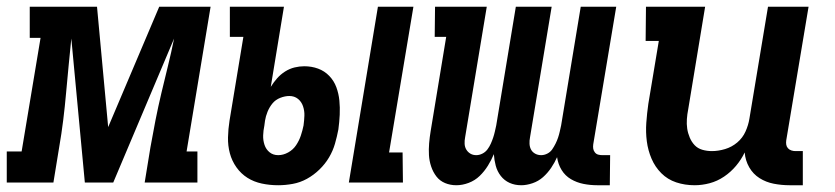

<svg xmlns="http://www.w3.org/2000/svg" viewBox="-49 -540 2469 568"><path d="M109 0H-29V-92H15L71 -428H39V-520H238L271 -164L422 -520H574L503 -92H535V0H379L396 -104Q403 -144 411 -184.5Q419 -225 428.5 -265Q438 -305 448 -345.5Q458 -386 466 -426L286 0H202L162 -426Q158 -386 154 -345.5Q150 -305 146.5 -265Q143 -225 138 -184.5Q133 -144 126 -104Z M983 0 1069 -520H1174L1102 -89H1142L1143 0ZM774 8Q749 8 725.5 3Q702 -2 683 -14Q664 -26 650.5 -45Q637 -64 631 -86.5Q625 -109 625.5 -133.5Q626 -158 630 -183L671 -431H631V-520H791L752 -283Q760 -296 770.5 -308Q781 -320 794.5 -328.5Q808 -337 822.5 -340.5Q837 -344 851 -344Q873 -344 892 -337Q911 -330 925 -315.5Q939 -301 946 -282Q953 -263 955 -242.5Q957 -222 956 -200.5Q955 -179 952 -157Q948 -136 942 -115Q936 -94 924.5 -74.5Q913 -55 896 -38.5Q879 -22 859 -11Q839 0 817 4Q795 8 774 8ZM774 -81Q789 -81 803.5 -89Q818 -97 827 -110.5Q836 -124 841 -139Q846 -154 849 -169Q851 -184 851.5 -198Q852 -212 847.5 -225.5Q843 -239 832.5 -247.5Q822 -256 807 -256Q794 -256 780 -250.5Q766 -245 757 -234Q748 -223 742.5 -209.5Q737 -196 735 -183L733 -168Q730 -154 729.5 -139.5Q729 -125 733.5 -111.5Q738 -98 748.5 -89.5Q759 -81 774 -81Z M1301 8Q1283 8 1267.5 1.5Q1252 -5 1242 -18Q1232 -31 1226.5 -47.5Q1221 -64 1220 -81Q1219 -98 1220.5 -116Q1222 -134 1225 -152L1271 -431H1237L1238 -520H1391L1327 -134Q1325 -124 1325.5 -114.5Q1326 -105 1330.5 -97.5Q1335 -90 1342.5 -85.5Q1350 -81 1360 -81Q1369 -81 1378 -85.5Q1387 -90 1393 -98Q1399 -106 1403 -115Q1407 -124 1410 -133Q1413 -142 1415 -151Q1417 -160 1419 -169L1477 -520H1583L1519 -134Q1517 -124 1517.5 -114.5Q1518 -105 1522 -97.5Q1526 -90 1534 -85.5Q1542 -81 1552 -81Q1561 -81 1570 -85.5Q1579 -90 1584.5 -98Q1590 -106 1594.5 -115Q1599 -124 1602 -133Q1605 -142 1607 -151Q1609 -160 1611 -169L1669 -520H1774L1706 -113Q1705 -106 1706 -100Q1707 -94 1711 -89Q1715 -84 1721 -82.5Q1727 -81 1733 -81H1756L1755 8H1718Q1697 8 1677 4Q1657 0 1640 -10Q1623 -20 1612.5 -37Q1602 -54 1599 -75Q1592 -59 1581.5 -43.5Q1571 -28 1557.5 -16Q1544 -4 1526.5 2Q1509 8 1493 8Q1474 8 1458.5 1Q1443 -6 1432.5 -19.5Q1422 -33 1417.5 -50Q1413 -67 1412 -84Q1405 -67 1394.5 -50Q1384 -33 1370 -19.5Q1356 -6 1337.5 1Q1319 8 1301 8Z M2006 8Q1977 8 1951.5 -0.5Q1926 -9 1907.5 -27.5Q1889 -46 1878.5 -70.5Q1868 -95 1864.5 -122Q1861 -149 1863 -177Q1865 -205 1869 -233L1900 -419H1861L1862 -520H2037L1987 -217Q1984 -202 1983 -187.5Q1982 -173 1984 -159.5Q1986 -146 1991.5 -133Q1997 -120 2006 -110.5Q2015 -101 2028.5 -97Q2042 -93 2057 -93Q2076 -93 2096 -99Q2116 -105 2132 -118.5Q2148 -132 2156.5 -151Q2165 -170 2168 -189L2223 -520H2343L2277 -125Q2276 -118 2277 -112Q2278 -106 2282 -101.5Q2286 -97 2292 -95Q2298 -93 2304 -93H2326V8H2287Q2263 8 2240 3.5Q2217 -1 2198 -13Q2179 -25 2167.5 -45Q2156 -65 2154 -89Q2144 -68 2128.5 -49.5Q2113 -31 2093 -17.5Q2073 -4 2050.5 2Q2028 8 2006 8Z"/></svg>

Font: Iosevka HT Extended
Style: Bold Italic
Weight: 700
Width: 7
Italic angle: -9°
Monospace: yes
Designer: Belleve Invis
Foundry: Belleve Invis
Version: Version 32.3.0; ttfautohint (v1.8.4)